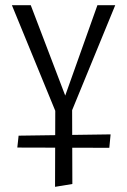

<svg xmlns="http://www.w3.org/2000/svg" viewBox="-20 -434 491 743"><path d="M196 0 26 -414H99L250 -18H216L357 -414H426L256 0ZM193 289 194 -44H259L260 278ZM403 138 47 137 52 91 408 86Z"/></svg>

Font: Ysabeau Office
Style: Regular
Weight: 400
Designer: Christian Thalmann (Catharsis Fonts)
Version: Version 2.001;gftools[0.9.30]; featfreeze: tnum,lnum,ss02